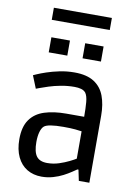

<svg xmlns="http://www.w3.org/2000/svg" viewBox="-101 -1000 779 1079"><g transform="rotate(10 288.5 -460.5)"><path d="M213 13Q166 13 130 -8.5Q94 -30 74 -72Q54 -114 54 -173Q54 -244 83 -285Q112 -326 165 -343Q218 -360 289 -360H391Q391 -409 388 -443.5Q385 -478 373 -495Q363 -507 346.5 -511.5Q330 -516 309 -516Q270 -516 232.5 -509Q195 -502 164 -492Q133 -482 114.5 -475Q96 -468 96 -468L67 -540Q67 -540 86 -548.5Q105 -557 137.5 -568Q170 -579 210.5 -587.5Q251 -596 295 -596Q365 -596 406.5 -569.5Q448 -543 466 -495Q484 -447 484 -383V0H424L411 -62H405Q396 -56 377.5 -43.5Q359 -31 334 -18Q309 -5 278 4Q247 13 213 13ZM231 -68Q266 -68 298 -78.5Q330 -89 355 -101.5Q380 -114 391 -121V-277Q380 -279 354 -281.5Q328 -284 287 -284Q198 -284 177 -266Q165 -256 158 -232Q151 -208 151 -174Q151 -118 169.5 -93Q188 -68 231 -68ZM132 -682V-768H238V-682ZM325 -682V-768H430V-682ZM117 -865V-934H448V-865Z"/></g></svg>

Font: Ruda Medium
Style: Regular
Weight: 500
Version: Version 2.001